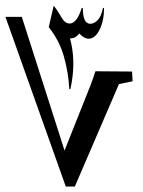

<svg xmlns="http://www.w3.org/2000/svg" viewBox="-24 -600 516 693"><path d="M213.4 73.2 -4.4 -539.1H54.7L222.7 -13.7L192.4 -15.1L302.2 -291Q308.6 -307.6 312.5 -319.1Q316.4 -330.6 320.3 -342.8L452.6 -341.8L454.6 -306.6L405.3 -296.4L246.1 73.2ZM151.9 -502 169.9 -579.6Q217.3 -518.1 233.4 -441.9Q249.5 -365.7 230 -278.3H226.1Q223.1 -338.4 206.5 -396.5Q189.9 -454.6 151.9 -502ZM347.7 -571.3H351.6Q351.6 -525.4 335.4 -492.9Q319.3 -460.4 296.4 -460.4Q278.3 -460.4 262.2 -479.5Q249.5 -461.4 229.5 -461.4Q216.3 -461.4 207 -471.2L198.2 -537.1Q210.4 -515.1 227.1 -515.1Q253.4 -515.1 271 -571.3H274.9Q274.9 -514.2 301.8 -514.2Q315.4 -514.2 328.4 -527.1Q341.3 -540 347.7 -571.3Z"/></svg>

Font: Lateef Medium
Style: Regular
Weight: 500
Designer: SIL International
Foundry: SIL International
Version: Version 4.200